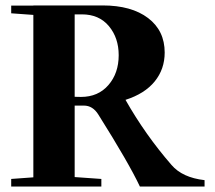

<svg xmlns="http://www.w3.org/2000/svg" viewBox="-20 -683 786 703"><path d="M21 0V-27.8L102.1 -33.7V-628.4L21 -634.3V-662.6H102.1V-663.1H355.5Q461.4 -663.1 522.2 -616.9Q583 -570.8 583 -490.7Q583 -429.7 546.4 -384.8Q509.8 -339.8 439.5 -317.4Q511.7 -189.9 607.9 -79.1Q647.5 -32.7 729 -23.4V0H492.2Q452.1 -85.4 340.3 -263.2Q319.8 -296.4 287.1 -296.4H253.4V-34.7L351.1 -27.8V0ZM253.4 -630.4V-328.6Q260.7 -328.1 276.4 -328.1Q339.4 -328.1 377 -371.6Q414.6 -415 414.6 -481Q414.6 -544.4 378.7 -587.4Q342.8 -630.4 279.8 -630.4Z"/></svg>

Font: Elstob 14pt
Style: Bold
Weight: 700
Designer: Peter S. Baker
Version: Version 1.015